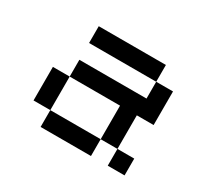

<svg xmlns="http://www.w3.org/2000/svg" viewBox="-102 -1073 818 762"><g transform="rotate(30 307.5 -692.0)"><path d="M153.8 -461.5V-538.5H384.6V-461.5ZM461.5 -461.5V-538.5H538.5V-461.5ZM76.9 -538.5V-692.3H153.8V-538.5ZM384.6 -538.5V-692.3H153.8V-769.2H461.5V-846.2H538.5V-692.3H461.5V-538.5ZM153.8 -846.2V-923.1H461.5V-846.2Z"/></g></svg>

Font: Mintsoda - Lime Green 13x16
Style: Regular
Weight: 400
Designer: Mintsoda-15
Version: Version 1.0